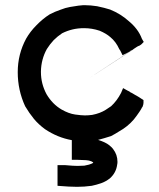

<svg xmlns="http://www.w3.org/2000/svg" viewBox="-20 -516 608 735"><path d="M274.4 95.7H254.9V75.2V71.3V67.4V50.8V33.2V22.5V20.5Q200.2 10.7 152.3 -21.5Q127 -40 109.4 -61.5Q91.8 -83 76.2 -109.4Q47.9 -170.9 47.9 -239.7Q47.9 -308.6 80.1 -368.2Q95.7 -395.5 119.1 -418.9Q143.6 -444.3 169.9 -460.9Q190.4 -471.7 210.9 -478.5Q230.5 -486.3 248 -489.3Q288.1 -496.1 297.9 -496.1Q297.9 -496.1 299.8 -496.1H305.7Q326.2 -496.1 351.6 -492.2Q379.9 -486.3 401.4 -479.5Q442.4 -462.9 473.6 -434.6Q490.2 -420.9 502.9 -404.3Q515.6 -387.7 523.4 -367.2L530.3 -355.5L520.5 -345.7Q514.6 -340.8 507.8 -338.9L502.9 -335.9L494.1 -330.1Q151.4 -105.5 492.2 -328.1Q489.3 -327.1 487.3 -325.7Q485.4 -324.2 480.5 -322.3Q478.5 -320.3 475.6 -318.4L473.6 -317.4L466.8 -313.5L449.2 -304.7L440.4 -322.3L436.5 -328.1Q423.8 -356.4 402.3 -374Q386.7 -387.7 361.3 -398.4Q332 -408.2 301.8 -408.2Q278.3 -408.2 257.8 -403.3Q237.3 -398.4 217.8 -388.7Q200.2 -377 185.5 -362.3Q170.9 -346.7 159.2 -328.1Q137.7 -289.1 136.7 -243.2Q136.7 -241.2 136.7 -240.2Q136.7 -195.3 158.2 -155.3Q180.7 -117.2 215.8 -96.7Q243.2 -81.1 267.6 -77.6Q292 -74.2 305.2 -74.2Q318.4 -74.2 333 -76.2Q363.3 -82 384.8 -95.7Q395.5 -102.5 405.3 -109.4Q427.7 -129.9 443.4 -160.2L451.2 -178.7L468.8 -168.9L472.7 -167L475.6 -166L476.6 -164.1L486.3 -159.2L496.1 -153.3Q503.9 -149.4 507.3 -147Q510.7 -144.5 513.7 -143.1Q516.6 -141.6 529.3 -132.8V-122.1Q529.3 -116.2 525.4 -106.4L524.4 -105.5L523.4 -104.5Q521.5 -101.6 520.5 -98.6Q516.6 -91.8 513.7 -87.9Q503.9 -73.2 492.2 -58.6Q468.8 -31.2 435.5 -12.7Q421.9 -3.9 405.3 4.9Q377.9 13.7 355.5 19.5Q383.8 28.3 398.4 40Q410.2 49.8 413.1 54.7Q429.7 76.2 429.7 103.5Q429.7 109.4 428.7 113.3Q424.8 145.5 400.4 167Q383.8 179.7 366.7 185.5Q349.6 191.4 331.1 195.3Q302.7 199.2 274.9 199.2Q247.1 199.2 200.2 195.3V179.7V176.8V173.8V166V157.2V152.3V146.5V139.6V133.8V116.2H220.7H224.6H228.5H229.5Q261.7 119.1 276.4 119.1Q291 119.1 302.7 118.2L320.3 114.3Q327.1 112.3 331.1 110.4Q335 108.4 335 108.4L336.9 106.4Q336.9 105.5 335 104.5Q332 101.6 320.3 98.6Q309.6 96.7 298.8 96.7H297.9Q285.2 95.7 274.4 95.7ZM345.7 101.6Z"/></svg>

Font: LeFont
Style: Default
Weight: 400
Designer: Leryon MEDIA
Version: Version 1.0